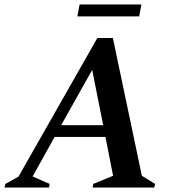

<svg xmlns="http://www.w3.org/2000/svg" viewBox="-48 -834 785 854"><path d="M-28 0 -24 -16 34 -48 385 -665H454L583 -52L642 -16L638 0H364L367 -16L455 -52L421 -225H195L97 -49L173 -16L170 0ZM224 -277H411L362 -523ZM296 -761 306 -814H581L571 -761Z"/></svg>

Font: Spectral SC SemiBold
Style: Italic
Weight: 600
Italic angle: -10°
Designer: Jean-Baptiste Levee
Foundry: Production Type
Version: Version 2.001